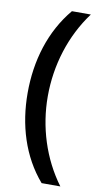

<svg xmlns="http://www.w3.org/2000/svg" viewBox="-97 -758 506 959"><g transform="rotate(10 156.5 -278.0)"><path d="M40 -274C40 -112 86 41 187 158H282C190 34 142 -120 142 -275C142 -433 190 -589 283 -714H187C86 -593 40 -438 40 -274Z"/></g></svg>

Font: Noto Sans Khmer SemiCondensed Medium
Style: Regular
Weight: 500
Width: 4
Designer: Danh Hong and the Monotype Design Team
Foundry: Monotype Imaging Inc.
Version: Version 2.004